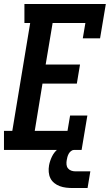

<svg xmlns="http://www.w3.org/2000/svg" viewBox="-31 -755 553 967"><path d="M-11 0V-96H31L121 -639H92V-735H502L473 -562H386L399 -639H234L199 -430H372L356 -334H183L144 -96H309L322 -173H409L380 0ZM335 192Q318 192 301.5 190Q285 188 270 182.5Q255 177 242.5 167Q230 157 223 143Q216 129 214.5 112Q213 95 216 78Q220 56 230.5 34Q241 12 259.5 -3.5Q278 -19 301.5 -26Q325 -33 347 -33L342 0Q334 0 326.5 6Q319 12 315 19.5Q311 27 308.5 35.5Q306 44 305 52Q303 63 304 74Q305 85 311.5 93Q318 101 328 104.5Q338 108 349 108H424L410 192Z"/></svg>

Font: Iosevka Gothic
Style: Bold Italic
Weight: 700
Italic angle: -9°
Monospace: yes
Designer: Belleve Invis
Foundry: Belleve Invis
Version: Version 15.5.1; ttfautohint (v1.8.4)